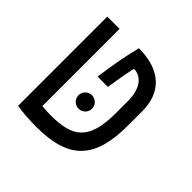

<svg xmlns="http://www.w3.org/2000/svg" viewBox="-153 -734 892 892"><g transform="rotate(45 293.0 -288.0)"><path d="M198.2 9.8C413.6 9.8 495.1 -79.1 495.1 -296.9V-389.6C495.1 -510.3 423.3 -585.9 277.3 -585.9C261.7 -526.4 248.5 -458.5 234.4 -356.9H302.2C315.4 -442.9 322.8 -478 328.6 -502C370.6 -502 414.6 -467.8 414.6 -376V-297.4C414.6 -118.7 350.6 -75.7 208 -75.7C185.1 -75.7 166 -77.1 149.9 -78.6V-585.9H69.3V0C93.3 4.9 147 9.8 198.2 9.8ZM277.3 -189C301.8 -189 321.8 -208.5 321.8 -232.9C321.8 -257.3 301.8 -277.3 277.3 -277.3C252.9 -277.3 232.9 -257.3 232.9 -232.9C232.9 -208.5 252.9 -189 277.3 -189Z"/></g></svg>

Font: Cascadia Mono PL SemiLight
Style: Regular
Weight: 350
Monospace: yes
Designer: Aaron Bell
Foundry: Saja Typeworks
Version: Version 2404.023